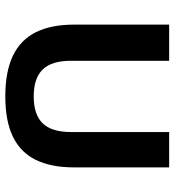

<svg xmlns="http://www.w3.org/2000/svg" viewBox="12 -647 642 706"><g transform="rotate(90 333.0 -294.0)"><path d="M334.5 7.5Q243.5 7.5 185 -20.5Q126.5 -48.5 98.5 -104.8Q70.5 -161 70.5 -245.5V-595H203.5V-234Q203.5 -163 235.5 -130Q267.5 -97 334.5 -97Q401.5 -97 433.5 -130Q465.5 -163 465.5 -234V-595H595.5V-245.5Q595.5 -161 568 -104.8Q540.5 -48.5 482.8 -20.5Q425 7.5 334.5 7.5Z"/></g></svg>

Font: Encode Sans SC Condensed Thin SemiBold
Style: Regular
Weight: 600
Version: Version 3.002